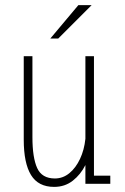

<svg xmlns="http://www.w3.org/2000/svg" viewBox="-20 -720 490 752"><path d="M192 12Q130 12 101.5 -34.5Q73 -81 73 -173V-500H107V-183Q107 -103 125.5 -62Q144 -21 195 -21Q226.5 -21 251.8 -41.8Q277 -62.5 293.5 -97.8Q310 -133 314.5 -176.5V-500H348V-32H412V0H314.5V-73.5Q296 -36.5 265 -12.2Q234 12 192 12ZM177 -569 287 -700H339L208 -569Z"/></svg>

Font: Trispace Condensed Thin
Style: Regular
Weight: 100
Width: 3
Designer: Tyler Finck
Foundry: Etcetera Type Company
Version: Version 1.210; ttfautohint (v1.8.3)